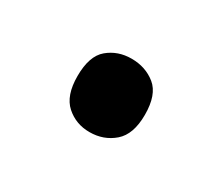

<svg xmlns="http://www.w3.org/2000/svg" viewBox="-43 -206 354 306"><g transform="rotate(30 134.0 -53.5)"><path d="M72 -54Q72 -91 90 -106Q108 -121 133 -121Q159 -121 177.5 -106Q196 -91 196 -54Q196 -18 177.5 -2Q159 14 133 14Q108 14 90 -2Q72 -18 72 -54Z"/></g></svg>

Font: Noto Sans Soyombo
Style: Regular
Weight: 400
Designer: Monotype Design Team
Foundry: Monotype Imaging Inc.
Version: Version 2.001; ttfautohint (v1.8.4.7-5d5b)